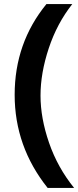

<svg xmlns="http://www.w3.org/2000/svg" viewBox="-20 -727 384 943"><path d="M214 196Q52 -7 52 -261.5Q52 -516 208 -707H335Q260 -612 219.5 -490Q179 -368 179 -257.5Q179 -147 221 -25.5Q263 96 344 196Z"/></svg>

Font: Hind Mysuru SemiBold
Style: Regular
Weight: 600
Designer: Manushi Parikh, Hitesh Malaviya
Foundry: Indian Type Foundry
Version: Version 0.703;PS 1.0;hotconv 1.0.86;makeotf.lib2.5.63406